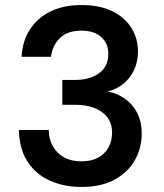

<svg xmlns="http://www.w3.org/2000/svg" viewBox="-20 -732 652 764"><path d="M304 12Q236 12 180 -12.5Q124 -37 90.5 -87.5Q57 -138 55 -215H174Q174 -180 189.5 -151.5Q205 -123 234 -106.5Q263 -90 304 -90Q344 -90 371 -105Q398 -120 412 -146Q426 -172 426 -204Q426 -241 407 -265.5Q388 -290 355 -302.5Q322 -315 280 -315H228V-414H280Q337 -414 374 -440.5Q411 -467 411 -518Q411 -559 383 -584.5Q355 -610 304 -610Q248 -610 218 -580Q188 -550 183 -506H66Q69 -569 99.5 -615.5Q130 -662 182 -687Q234 -712 304 -712Q377 -712 427.5 -687Q478 -662 503.5 -620Q529 -578 529 -527Q529 -487 514 -454.5Q499 -422 472 -399.5Q445 -377 409 -368Q449 -360 479.5 -337.5Q510 -315 527 -280.5Q544 -246 544 -201Q544 -143 516.5 -94.5Q489 -46 435.5 -17Q382 12 304 12Z"/></svg>

Font: DM Sans 9pt SemiBold
Style: Regular
Weight: 600
Version: Version 4.004;gftools[0.9.30]